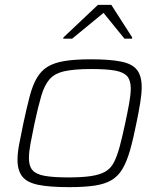

<svg xmlns="http://www.w3.org/2000/svg" viewBox="-20 -762 659 790"><path d="M264 8Q184 8 137.5 -1.5Q91 -11 71.5 -36Q52 -61 52 -105Q52 -132 59 -169Q66 -206 76 -254Q90 -319 102 -365Q114 -411 131.5 -441Q149 -471 176 -487.5Q203 -504 246 -511Q289 -518 353 -518Q433 -518 479 -508.5Q525 -499 544 -474Q563 -449 563 -404Q563 -377 557 -339.5Q551 -302 541 -254Q528 -189 515 -143.5Q502 -98 484.5 -68Q467 -38 440 -21.5Q413 -5 370.5 1.5Q328 8 264 8ZM261 -32Q317 -32 354 -37.5Q391 -43 413.5 -56Q436 -69 449 -94.5Q462 -120 472.5 -159Q483 -198 495 -254Q505 -301 511.5 -337Q518 -373 518 -398Q518 -431 503.5 -448Q489 -465 454 -471.5Q419 -478 356 -478Q286 -478 245.5 -469Q205 -460 184 -436Q163 -412 150 -368Q137 -324 122 -254Q112 -207 105.5 -171.5Q99 -136 99 -111Q99 -79 113.5 -62Q128 -45 163.5 -38.5Q199 -32 261 -32ZM240 -603 241 -608 383 -742H438L524 -608L523 -603H492L406 -709L277 -603Z"/></svg>

Font: Saira SemiExpanded ExtraLight
Style: Italic
Weight: 250
Width: 6
Italic angle: -12°
Designer: Hector Gatti with collaboration of the Omnibus-Type team
Foundry: Omnibus-Type
Version: Version 1.101